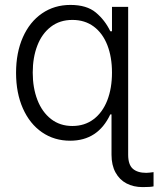

<svg xmlns="http://www.w3.org/2000/svg" viewBox="-20 -558 641 776"><path d="M430.7 67.4V-95.7H425.8Q376 10.7 263.7 10.7Q199.2 10.7 149.7 -23.4Q100.1 -57.6 72.5 -119.9Q44.9 -182.1 44.9 -263.7Q44.9 -345.2 72.5 -407.5Q100.1 -469.7 149.9 -503.9Q199.7 -538.1 264.6 -538.1Q330.6 -538.1 367.4 -507.3Q404.3 -476.6 425.8 -431.6H432.6V-530.3H498V67.4Q498 107.4 516.8 124Q535.6 140.6 571.3 140.6Q577.1 140.6 585.4 139.6Q593.8 138.7 600.6 137.7V195.3Q587.9 198.2 556.6 198.2Q519.5 198.2 491.2 183.3Q462.9 168.5 446.8 138.9Q430.7 109.4 430.7 67.4ZM432.6 -264.6Q432.6 -327.6 413.8 -375.7Q395 -423.8 358.9 -450.7Q322.8 -477.5 272.5 -477.5Q221.7 -477.5 185.5 -449.7Q149.4 -421.9 130.9 -373.8Q112.3 -325.7 112.3 -264.6Q112.3 -203.1 131.1 -154.3Q149.9 -105.5 186 -77.1Q222.2 -48.8 272.5 -48.8Q322.3 -48.8 358.4 -76.2Q394.5 -103.5 413.6 -152.3Q432.6 -201.2 432.6 -264.6Z"/></svg>

Font: Pretendard JP Light
Style: Regular
Weight: 300
Designer: Base glyphs from Inter by Rasmus Andersson; Hangeul glyphs from Noto Sans CJK(Source Han Sans) by Jang Soo-young and Kan
Foundry: Kil Hyung-jin
Version: Version 1.309